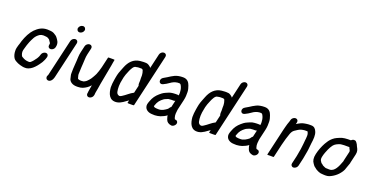

<svg xmlns="http://www.w3.org/2000/svg" viewBox="-33 -1450 4373 2279"><g transform="rotate(20 2153.5 -310.5)"><path d="M521.6 -332 523 -338C535.5 -392 508.6 -421.8 486.9 -450C475.4 -465 455.9 -473.3 439.7 -484C422.6 -493.7 386.5 -497 358.7 -497C289.8 -497 246.9 -465.9 206.3 -426C166.8 -385 138.3 -326 116.7 -263L106.9 -229C99.7 -209.4 93.6 -188.7 88.6 -167C85.6 -154.3 84.6 -141.3 85.6 -128C85.7 -94.5 94.9 -62.7 109.5 -41C122.3 -22 143.6 -11.4 166.6 -0.5C185.2 8.3 209.8 14 233.6 19L251.2 21C270.5 22.6 286.5 20.7 302.5 15C340.4 0.6 366.6 -24.1 392.7 -55L409.8 -77L421.7 -94C426.6 -100.7 431.1 -107.3 435.3 -114C444.3 -132.6 457.4 -153.5 463.1 -178L466.4 -188C469 -199.3 467.5 -209.2 461.7 -217.5C443.3 -244.2 395.1 -225.5 385.1 -191L381.8 -181C379.5 -171.3 374 -159.6 370.3 -153L363.6 -141L357.2 -131L344.3 -114C336.7 -102.6 327 -90.6 317.8 -81.5C309.9 -73.5 298.7 -61 286.1 -61C283.3 -60.3 280.6 -60.3 278.1 -61C246.7 -61 218.4 -72.1 200.4 -84C195 -86.6 185.3 -91 183.2 -96C173.9 -112.3 164.3 -140 170.8 -168C172.6 -176 174.9 -184.3 177.6 -193C186.6 -222.8 194.9 -256.1 207.3 -283L219.8 -311C231.1 -335.4 243.9 -359.5 261 -377C282 -397.8 302.3 -415 338.8 -415C354.3 -415 366.6 -412.1 380.9 -411C389.2 -411 393.8 -406.4 399 -403C416.2 -396.8 419.7 -388.3 429.9 -372C438.4 -360.9 445 -355 441 -338L439.6 -332C434.5 -309.5 448.7 -291 471.2 -291C493.7 -291 516.5 -309.5 521.6 -332Z M659.7 -462 551.6 6C551 8.8 547.6 13.9 546.1 17C534.4 41.2 546.4 62.4 563.4 67.5C599.5 78.4 625.9 39.5 633.6 6L741.7 -462C746.9 -484.5 732.6 -503 710.1 -503C687.6 -503 664.9 -484.5 659.7 -462ZM692.5 -639C687.1 -615.7 703 -595 726.4 -595C748.8 -595 771.6 -613.5 776.8 -636C782.2 -659.3 766.3 -680 743 -680C720.5 -680 697.7 -661.5 692.5 -639Z M840.7 -462 822.4 -383C816.5 -357.4 813.9 -337.6 813 -316C811.9 -251.9 801.9 -175.8 803.1 -113C802.2 -97.7 803.4 -85.3 806.5 -76C809.7 -64.4 812.8 -45 816.1 -35C828.2 -3.4 862.8 20 913.4 20H930.4C949.9 20 972.6 16.3 988.7 10C1024.6 -4.8 1053.8 -24.7 1079.7 -55C1079.4 -51 1078.9 -47.3 1078.2 -44C1075 -25.8 1073.3 -10 1069.4 7C1067.1 17 1065.7 25.7 1065.4 33L1064.6 45L1062.8 53C1061.5 64.3 1064.2 73.7 1070.8 81C1092.8 105.2 1140 82.5 1146.1 47L1148 39C1149.3 28.7 1148.6 19.3 1151.2 8C1161.8 -38.1 1161 -54 1170.7 -107C1185.8 -190.3 1201.5 -273.9 1217 -355C1221.9 -380.5 1224.4 -404.5 1229.6 -427L1230.3 -430C1231.1 -433.6 1198.1 -433 1190 -433C1162.8 -433.7 1148.9 -432.7 1148.3 -430L1117.8 -298C1109.8 -263.6 1097.8 -230.5 1086.4 -201C1078.7 -183.1 1071.7 -173.9 1061.8 -155L1045.8 -129C1034 -112.9 1024.5 -102.6 1011.8 -90C1000.2 -77.7 988.2 -72.5 974 -65C968.7 -63.4 955.3 -62 949.3 -62H933.3C922.4 -62 919.1 -63.9 907.5 -67C896.4 -71.9 896.4 -77.6 893.8 -90C890.7 -105.8 885.9 -110.6 886.8 -129C887.8 -151.6 888.8 -191.9 890.4 -216L893.3 -261C897.9 -305.1 893.4 -335.4 904.4 -383L922.7 -462C927.8 -484.5 913.6 -503 891.1 -503C868.6 -503 845.9 -484.5 840.7 -462Z M1630.7 -3 1653.8 -103 1556.5 -37 1549.4 -6C1547.8 0.7 1629.7 1.4 1630.7 -3ZM1631.4 -6 1784.9 -671C1790 -693.2 1774.9 -712 1752.9 -712C1730.8 -712 1708 -693.2 1702.9 -671L1660.2 -486C1652.5 -496 1645.3 -503.6 1631.2 -512C1613.6 -523.1 1602.5 -525 1578.2 -525H1561.2C1548.2 -525 1531.5 -523.3 1519.5 -522C1438.5 -513.2 1388.3 -457.7 1359.2 -382C1347 -347.9 1329.1 -312.3 1319.8 -272C1317.3 -261.3 1315.2 -250.7 1313.4 -240L1308 -208C1301.9 -171.7 1299 -140.4 1299.2 -109C1305 -37.2 1329.2 47.7 1428.4 33C1479.4 24.1 1518 -11.8 1556.8 -38L1548.7 -3C1547.7 1.2 1629.8 0.9 1631.4 -6ZM1529.3 -443H1569.3C1572.8 -441.7 1581.7 -436 1584.2 -434C1588.2 -424.8 1591 -412.4 1593.8 -402L1595.5 -392C1595.8 -387.3 1596.3 -382.7 1597.3 -378L1598.5 -366C1597.9 -347 1597.6 -322.5 1599 -303C1597.6 -282.2 1594.9 -253.6 1603.2 -239L1581.2 -144C1534.3 -120.9 1503 -85.7 1458.6 -59C1452.1 -55 1440.3 -48 1433.1 -48H1428.1C1406.2 -52.6 1396.3 -65.7 1391.4 -84C1381.8 -127 1381.8 -180.9 1396.3 -244C1397.8 -253.3 1399.6 -262.7 1401.8 -272C1408 -298.8 1418.5 -324.7 1428.1 -347C1434.2 -359.6 1436.9 -370.9 1443.2 -382L1452.5 -398.5C1462.3 -415.8 1476.1 -438 1499.1 -438C1508.7 -441 1517.8 -441.8 1529.3 -443Z M1871.4 -357C1898.4 -369.1 1916.7 -381.4 1940.9 -398C1964.7 -415.6 1992.8 -429.3 2027 -433H2053C2066.6 -428.1 2072.6 -415.1 2077.8 -402C2081.8 -389.4 2087 -380.4 2088.5 -366C2090.8 -343.4 2095.3 -321.7 2088.9 -294C2084.2 -296.7 2078.8 -298 2072.8 -298H2044.8C2027.8 -298 2002.7 -295.1 1988.4 -292C1968.3 -287 1953.9 -278.4 1934.6 -271C1919.9 -265 1906.1 -257.3 1893.3 -248L1866.2 -226C1829.9 -194.4 1805.3 -162.5 1785.9 -108C1773.4 -74.9 1769.4 -57 1776.1 -35C1785.3 -0.9 1822.5 23 1873.7 23C1883.5 23.7 1893.5 24 1903.5 24C1927.6 22.7 1951 18.7 1971.2 12C1999.1 1.1 2025.2 -9.9 2047.5 -28C2048.3 -8.1 2055.3 4.8 2059.9 22C2069.8 49.9 2091.4 65.5 2128.6 71C2160.8 72.9 2196.5 31.5 2177.8 3C2170.5 -8.1 2161.6 -9.6 2147.8 -12L2145 -13H2144C2139.9 -18.3 2137.9 -27.7 2135.6 -33C2130.4 -47.3 2130 -63.8 2130.2 -83L2132.3 -101C2133.9 -113.3 2133.2 -122 2136.4 -136L2165.5 -262C2175 -303.3 2175.1 -334.2 2174.5 -366C2174.5 -397.4 2165.1 -419.7 2157.5 -444C2145.3 -480 2121.7 -515 2066.9 -515C2045.8 -515 2029 -513.7 2009.7 -510C1946.2 -498.6 1902.4 -455.4 1850 -429C1798.3 -404.4 1817.1 -331.2 1871.4 -357ZM2074 -221 2054.4 -136C2048.1 -132 2043 -127 2038.9 -121L2031.4 -110C2029.4 -107.3 2026.8 -104.3 2023.3 -101C1995.6 -80.5 1964.2 -58 1921.4 -58C1912.7 -58 1904.5 -58.3 1896.6 -59C1881.5 -59 1865.6 -63 1859.4 -71L1857.6 -72C1857.1 -72.7 1857 -73.7 1857.3 -75L1858 -78C1858.3 -79.3 1859.1 -81.8 1860.2 -85.5C1876.8 -137 1900.2 -161.7 1935.4 -188C1946.2 -196.8 1968.2 -203.6 1979.3 -209L1990.2 -213C1997.9 -214.2 2017.8 -216 2025.9 -216H2053.9C2060.5 -216 2067.3 -217.7 2074 -221Z M2661.7 -3 2684.8 -103 2587.5 -37 2580.4 -6C2578.8 0.7 2660.7 1.4 2661.7 -3ZM2662.4 -6 2815.9 -671C2821 -693.2 2805.9 -712 2783.9 -712C2761.8 -712 2739 -693.2 2733.9 -671L2691.2 -486C2683.5 -496 2676.3 -503.6 2662.2 -512C2644.6 -523.1 2633.5 -525 2609.2 -525H2592.2C2579.2 -525 2562.5 -523.3 2550.5 -522C2469.5 -513.2 2419.3 -457.7 2390.2 -382C2378 -347.9 2360.1 -312.3 2350.8 -272C2348.3 -261.3 2346.2 -250.7 2344.4 -240L2339 -208C2332.9 -171.7 2330 -140.4 2330.2 -109C2336 -37.2 2360.2 47.7 2459.4 33C2510.4 24.1 2549 -11.8 2587.8 -38L2579.7 -3C2578.7 1.2 2660.8 0.9 2662.4 -6ZM2560.3 -443H2600.3C2603.8 -441.7 2612.7 -436 2615.2 -434C2619.2 -424.8 2622 -412.4 2624.8 -402L2626.5 -392C2626.8 -387.3 2627.3 -382.7 2628.3 -378L2629.5 -366C2628.9 -347 2628.6 -322.5 2630 -303C2628.6 -282.2 2625.9 -253.6 2634.2 -239L2612.2 -144C2565.3 -120.9 2534 -85.7 2489.6 -59C2483.1 -55 2471.3 -48 2464.1 -48H2459.1C2437.2 -52.6 2427.3 -65.7 2422.4 -84C2412.8 -127 2412.8 -180.9 2427.3 -244C2428.8 -253.3 2430.6 -262.7 2432.8 -272C2439 -298.8 2449.5 -324.7 2459.1 -347C2465.2 -359.6 2467.9 -370.9 2474.2 -382L2483.5 -398.5C2493.3 -415.8 2507.1 -438 2530.1 -438C2539.7 -441 2548.8 -441.8 2560.3 -443Z M2902.4 -357C2929.4 -369.1 2947.7 -381.4 2971.9 -398C2995.7 -415.6 3023.8 -429.3 3058 -433H3084C3097.6 -428.1 3103.6 -415.1 3108.8 -402C3112.8 -389.4 3118 -380.4 3119.5 -366C3121.8 -343.4 3126.3 -321.7 3119.9 -294C3115.2 -296.7 3109.8 -298 3103.8 -298H3075.8C3058.8 -298 3033.7 -295.1 3019.4 -292C2999.3 -287 2984.9 -278.4 2965.6 -271C2950.9 -265 2937.1 -257.3 2924.3 -248L2897.2 -226C2860.9 -194.4 2836.3 -162.5 2816.9 -108C2804.4 -74.9 2800.4 -57 2807.1 -35C2816.3 -0.9 2853.5 23 2904.7 23C2914.5 23.7 2924.5 24 2934.5 24C2958.6 22.7 2982 18.7 3002.2 12C3030.1 1.1 3056.2 -9.9 3078.5 -28C3079.3 -8.1 3086.3 4.8 3090.9 22C3100.8 49.9 3122.4 65.5 3159.6 71C3191.8 72.9 3227.5 31.5 3208.8 3C3201.5 -8.1 3192.6 -9.6 3178.8 -12L3176 -13H3175C3170.9 -18.3 3168.9 -27.7 3166.6 -33C3161.4 -47.3 3161 -63.8 3161.2 -83L3163.3 -101C3164.9 -113.3 3164.2 -122 3167.4 -136L3196.5 -262C3206 -303.3 3206.1 -334.2 3205.5 -366C3205.5 -397.4 3196.1 -419.7 3188.5 -444C3176.3 -480 3152.7 -515 3097.9 -515C3076.8 -515 3060 -513.7 3040.7 -510C2977.2 -498.6 2933.4 -455.4 2881 -429C2829.3 -404.4 2848.1 -331.2 2902.4 -357ZM3105 -221 3085.4 -136C3079.1 -132 3074 -127 3069.9 -121L3062.4 -110C3060.4 -107.3 3057.8 -104.3 3054.3 -101C3026.6 -80.5 2995.2 -58 2952.4 -58C2943.7 -58 2935.5 -58.3 2927.6 -59C2912.5 -59 2896.6 -63 2890.4 -71L2888.6 -72C2888.1 -72.7 2888 -73.7 2888.3 -75L2889 -78C2889.3 -79.3 2890.1 -81.8 2891.2 -85.5C2907.8 -137 2931.2 -161.7 2966.4 -188C2977.2 -196.8 2999.2 -203.6 3010.3 -209L3021.2 -213C3028.9 -214.2 3048.8 -216 3056.9 -216H3084.9C3091.5 -216 3098.3 -217.7 3105 -221Z M3436.4 -474 3433.9 -463C3432.7 -457.7 3431.3 -453.3 3429.9 -450C3421.3 -425.9 3414 -407.1 3406.8 -376C3402.9 -362 3399.3 -348 3396.1 -334L3317.6 6C3317.2 8 3330.7 8.3 3358.4 7C3385.4 8.3 3399.2 8 3399.6 6L3438.6 -163C3444.4 -188.1 3453.7 -221.4 3460.3 -244C3478.3 -294.5 3485 -343 3520 -368C3544.7 -384.3 3572.7 -406 3604.1 -412L3627 -416C3631.2 -416.7 3634.9 -417 3638.3 -417H3670.3C3670.9 -417 3671.5 -416.7 3672 -416H3673C3681.2 -402.4 3688.5 -382.5 3686.1 -360C3686 -341.4 3684 -324.5 3681.4 -305C3682.3 -288.3 3675.9 -263.2 3675.8 -246L3673.6 -228C3670.7 -203.5 3668.1 -178.1 3662.1 -152C3661.5 -146.7 3660.6 -141 3659.2 -135C3656.5 -123.4 3654.9 -107.7 3652.2 -96L3629.3 3C3624.3 24.6 3638.9 44 3660.8 44C3682.8 44 3706.3 24.6 3711.3 3L3734.2 -96C3736.9 -107.9 3738.5 -123.5 3741.2 -135C3742.9 -142.3 3744.1 -149.3 3745 -156C3746.6 -162.7 3747.7 -169 3748.4 -175C3749.8 -181 3751 -187.7 3752 -195L3755.1 -217C3759.2 -244.8 3759.4 -268.1 3763.3 -296C3772 -354.8 3776.7 -409.6 3758.4 -448C3747.8 -473.7 3730.1 -499 3690.2 -499H3658.2C3642.4 -499 3625.8 -494.6 3610.8 -493C3589.7 -490.3 3582.2 -486.1 3563.6 -479C3544.4 -470.4 3530.9 -461.7 3513.1 -451L3518.4 -474C3523.6 -496.5 3509.4 -515 3486.9 -515C3464.4 -515 3441.6 -496.5 3436.4 -474Z M4203.1 -412C4205.5 -403.2 4209.7 -395 4215.1 -386C4219.6 -376.8 4225.3 -369.4 4222 -355L4196.1 -243C4195 -238.3 4194.2 -233.3 4193.6 -228C4193 -225.3 4191.4 -221.3 4188.9 -216C4168.7 -160.6 4136.2 -80 4073.5 -80H4059.5C4054.8 -80 4048.2 -80.3 4039.7 -81H4026.7C4017.8 -82.9 4013.6 -84.5 4004.5 -89C3991.4 -94.8 3981.3 -98.4 3973.9 -108C3968.9 -112 3963.1 -116 3956.7 -120C3952.3 -125.7 3949 -132.6 3944.1 -139C3933.5 -152.7 3932.5 -171.1 3938.9 -199C3947.7 -237.1 3959.9 -264.2 3973.6 -297C3984.2 -321 3995.2 -337.4 4008.4 -357C4026.7 -382 4058.8 -396.4 4089.7 -406L4100.2 -408C4108.8 -409 4126.8 -411 4135.9 -411H4194.9C4197.6 -411 4200.3 -411.3 4203.1 -412ZM4191.8 -493H4154.8C4129.4 -493 4104 -489 4082.7 -484L4055.4 -474C4045.2 -470 4035.2 -465.7 4025.4 -461C3992.8 -446.4 3961.9 -419.3 3941.3 -391C3933.3 -376.9 3920.9 -360.9 3912.9 -346C3889.7 -303 3869.5 -253.5 3856.9 -199C3844.4 -144.8 3851.8 -108.2 3872.7 -81C3881.8 -69.2 3888.5 -56.3 3901.1 -48C3909.8 -44.1 3915.4 -35.9 3922.2 -31C3949.3 -15.6 3973.5 1 4019.8 1C4028.9 1.7 4035.9 2 4040.5 2H4054.5C4083.3 2 4103.7 -7 4127 -19.5C4152.5 -33.2 4178.2 -52.8 4198.1 -74C4220.6 -99.1 4244.9 -129.7 4253.9 -168.5C4257.5 -184.1 4273 -216.5 4276.8 -233C4276.9 -236.3 4277.3 -239.7 4278.1 -243L4304 -355C4312.4 -391.5 4302.8 -417.8 4290.3 -439C4287.3 -443 4285.2 -447 4284.1 -451C4277 -467.3 4273.5 -478 4261.6 -492L4254.4 -500C4248.1 -507.3 4239.1 -510.7 4227.2 -510C4212.8 -509.2 4202.9 -502 4191.8 -493Z"/></g></svg>

Font: HoneyBee
Style: BdIt
Weight: 700
Foundry: Cannot Into Space Fonts
Version: Version 0.89